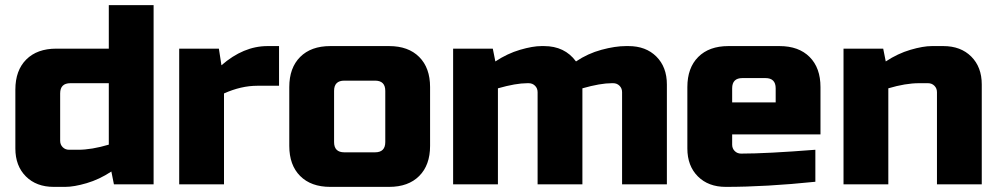

<svg xmlns="http://www.w3.org/2000/svg" viewBox="-20 -720 3895 750"><path d="M425 0 415 -50Q368 -19 318.5 -4.5Q269 10 235 10H190Q122 10 81 -31Q40 -72 40 -140V-370Q40 -445 82.5 -487.5Q125 -530 200 -530H405V-700H580V0ZM285 -135Q338 -135 405 -155V-395H255Q215 -395 215 -355V-170Q215 -155 225 -145Q235 -135 250 -135Z M985 -385Q922 -385 855 -355V0H680V-530H835L845 -465Q931 -540 1025 -540H1070V-385Z M1660 -150Q1660 -75 1617.5 -32.5Q1575 10 1500 10H1270Q1195 10 1152.5 -32.5Q1110 -75 1110 -150V-380Q1110 -455 1152.5 -497.5Q1195 -540 1270 -540H1500Q1575 -540 1617.5 -497.5Q1660 -455 1660 -380ZM1485 -365Q1485 -405 1445 -405H1325Q1285 -405 1285 -365V-165Q1285 -125 1325 -125H1445Q1485 -125 1485 -165Z M2105 -540Q2186 -540 2230 -480Q2276 -511 2329.5 -525.5Q2383 -540 2425 -540H2435Q2503 -540 2544 -499Q2585 -458 2585 -390V0H2410V-360Q2410 -375 2400 -385Q2390 -395 2375 -395H2370Q2325 -395 2255 -375V0H2080V-360Q2080 -375 2070 -385Q2060 -395 2045 -395H2040Q1995 -395 1925 -375V0H1750V-530H1905L1915 -480Q1962 -511 2011.5 -525.5Q2061 -540 2095 -540Z M2880 -415Q2840 -415 2840 -375V-320H3010V-375Q3010 -415 2970 -415ZM3165 -10Q2972 10 2815 10Q2747 10 2706 -31Q2665 -72 2665 -140V-380Q2665 -455 2707.5 -497.5Q2750 -540 2825 -540H3025Q3100 -540 3142.5 -497.5Q3185 -455 3185 -380V-195H2840V-155Q2840 -140 2850 -130Q2860 -120 2875 -120Q2974 -120 3165 -135Z M3570 -395Q3517 -395 3450 -375V0H3275V-530H3430L3440 -480Q3487 -511 3536.5 -525.5Q3586 -540 3620 -540H3665Q3733 -540 3774 -499Q3815 -458 3815 -390V0H3640V-360Q3640 -375 3630 -385Q3620 -395 3605 -395Z"/></svg>

Font: Russo One
Style: Regular
Weight: 400
Designer: Jovanny lemonad
Foundry: Jovanny Lemonad
Version: Version 1.001